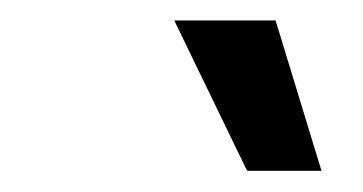

<svg xmlns="http://www.w3.org/2000/svg" viewBox="-20 -775 348 184"><path d="M216.8 -611.3 147 -755.4H244.1L288.1 -611.3Z"/></svg>

Font: Inter 17pt
Style: Italic
Weight: 400
Italic angle: -9.3988°
Version: Version 4.001;git-66647c0bb